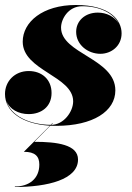

<svg xmlns="http://www.w3.org/2000/svg" viewBox="-20 -494 527 769"><path d="M137.5 165C137.5 222 96.5 253 39.5 253V255C170.5 255 292.5 225 292.5 145C292.5 85 208 74 117.5 74L181.5 9.5C189.5 10 197.5 10 205.5 10C352 10 442 -48 442 -132C442 -260 224.5 -278.5 224.5 -383.5C224.5 -417 253 -469 309 -469C380.5 -469 433.5 -441 454.5 -401C438.5 -427.5 406.5 -443.5 372 -443.5C319.5 -443.5 285 -409.5 285 -366.5C285 -314 332.5 -278.5 382 -278.5C425.5 -278.5 467 -309.5 467 -360.5C467 -412.5 422 -474 284 -474C151 -474 71 -406 71 -327C71 -211 273 -190 273 -88C273 -47 235.5 6 185 6L192 -1H190L183 6C100 5.5 23.5 -29 5.5 -90C18 -56.5 54 -37 95 -37C145 -37 186.5 -66 186.5 -121.5C186.5 -176 147.5 -209.5 95 -209.5C38.5 -209.5 0 -168 0 -117.5C0 -48 66.5 2.5 180 9.5L75.5 114C120.5 114 137.5 132 137.5 165Z"/></svg>

Font: Bodoni* 96pt Fatface
Style: Italic
Weight: 900
Italic angle: -13°
Version: Version 2.3